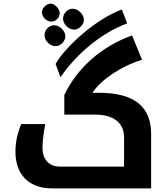

<svg xmlns="http://www.w3.org/2000/svg" viewBox="-20 -1037 927 1057"><path d="M262 -918C288 -918 309 -941 309 -965C309 -986 283 -1017 259 -1017C234 -1017 211 -992 211 -969C211 -942 238 -918 262 -918ZM388 -874C415 -874 442 -901 442 -928C442 -957 411 -989 380 -989C352 -989 327 -963 327 -934C327 -906 356 -874 388 -874ZM286 -685 313 -612C398 -737 537 -856 680 -908L651 -985C498 -928 332 -769 286 -685ZM286 -783C313 -783 340 -810 340 -837C340 -866 309 -898 278 -898C250 -898 225 -872 225 -843C225 -814 254 -783 286 -783ZM264 0H812V-300C812 -451 717 -526 527 -526H489C534 -597 647 -673 762 -708L707 -842C538 -781 405 -663 334 -514V-406H504C605 -406 663 -361 663 -281V-120H308C251 -120 214 -159 214 -223C214 -257 219 -301 229 -354H97C76 -305 65 -254 65 -201C65 -76 140 0 264 0Z"/></svg>

Font: Noto Kufi Arabic
Style: Bold
Weight: 700
Designer: Monotype Design Team, David Williams, Khaled Hosny
Foundry: Google LLC
Version: Version 2.109